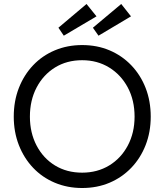

<svg xmlns="http://www.w3.org/2000/svg" viewBox="-20 -933 825 963"><path d="M392 10Q318 10 255 -16.5Q192 -43 146 -91.5Q100 -140 74.5 -205.5Q49 -271 49 -348Q49 -426 74.5 -491.5Q100 -557 146 -605.5Q192 -654 255 -680.5Q318 -707 392 -707Q467 -707 529.5 -680.5Q592 -654 638.5 -605.5Q685 -557 710.5 -491.5Q736 -426 736 -348Q736 -271 710.5 -205.5Q685 -140 638.5 -91.5Q592 -43 529.5 -16.5Q467 10 392 10ZM392 -67Q468 -67 527.5 -103Q587 -139 621 -203Q655 -267 655 -348Q655 -430 621 -494Q587 -558 527.5 -594.5Q468 -631 392 -631Q315 -631 256 -594.5Q197 -558 163.5 -494Q130 -430 130 -348Q130 -267 163.5 -203Q197 -139 256 -103Q315 -67 392 -67ZM300 -754 273 -794 414 -913 464 -851ZM474 -754 446 -794 588 -913 637 -851Z"/></svg>

Font: Lexend Light
Style: Regular
Weight: 300
Designer: Bonnie Shaver-Troup, Thomas Jockin
Foundry: Lexend
Version: Version 1.007; ttfautohint (v1.8.3)